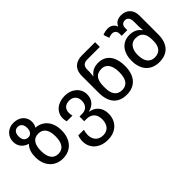

<svg xmlns="http://www.w3.org/2000/svg" viewBox="-37 -1500 2479 2479"><g transform="rotate(-45 1203.0 -260.0)"><path d="M331 10C478 10 576 -91 576 -263C576 -415 493 -509 373 -524C368 -525 365 -525 361 -525V-528C376 -548 384 -576 384 -611C384 -696 318 -770 206 -770C89 -770 27 -686 27 -600C27 -518 76 -459 152 -438V-435C109 -392 90 -330 90 -255C90 -91 192 10 331 10ZM206 -500C150 -500 127 -546 127 -597C127 -652 151 -694 206 -694C260 -694 284 -652 284 -597C284 -538 257 -500 206 -500ZM333 -75C239 -75 199 -149 199 -263C199 -374 238 -445 332 -445C426 -445 466 -374 466 -263C466 -149 426 -75 333 -75Z M912 250C1062 250 1158 156 1158 14C1158 -103 1082 -167 998 -180V-184C1082 -203 1138 -263 1138 -358C1138 -464 1049 -549 917 -549C787 -549 695 -470 695 -361C695 -339 698 -319 705 -297H809C803 -317 801 -335 801 -353C801 -421 841 -464 917 -464C992 -464 1031 -412 1031 -349C1031 -281 997 -224 910 -224H865V-138H904C1001 -138 1048 -79 1048 8C1048 95 1006 165 912 165C814 165 771 95 771 21C771 -6 777 -42 784 -63H682C673 -39 665 -5 665 32C665 156 759 250 912 250Z M1499 10C1646 10 1743 -85 1743 -269C1743 -452 1656 -545 1525 -545C1444 -545 1396 -512 1363 -468H1358C1360 -487 1364 -528 1364 -548V-580C1364 -648 1400 -674 1458 -674H1686V-760H1444C1341 -760 1257 -707 1257 -572V-268C1257 -85 1343 10 1499 10ZM1499 -75C1400 -75 1360 -144 1360 -252V-278C1360 -390 1394 -460 1503 -460C1589 -460 1634 -386 1634 -266C1634 -146 1592 -75 1499 -75Z M2093 10C2248 10 2334 -85 2334 -256V-598C2334 -715 2258 -770 2170 -770C2118 -770 2066 -753 2041 -695H2038C2015 -753 1969 -770 1926 -770C1889 -770 1856 -762 1829 -749L1855 -671C1876 -678 1898 -685 1921 -685C1955 -685 1987 -663 1987 -614V-576H2090V-617C2090 -663 2117 -689 2158 -689C2201 -689 2228 -656 2228 -599V-507C2228 -482 2232 -453 2234 -436H2229C2196 -480 2148 -514 2066 -514C1936 -514 1849 -420 1849 -256C1849 -85 1946 10 2093 10ZM2093 -75C2000 -75 1958 -146 1958 -254C1958 -354 2003 -428 2089 -428C2198 -428 2231 -359 2231 -257V-239C2231 -144 2192 -75 2093 -75Z"/></g></svg>

Font: Noto Sans Georgian Medium
Style: Regular
Weight: 500
Designer: Monotype Design Team, Akaki Razmadze
Foundry: Google LLC
Version: Version 2.005